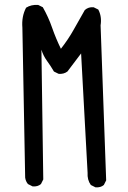

<svg xmlns="http://www.w3.org/2000/svg" viewBox="-20 -800 540 808"><path d="M381.8 -11.7 362.3 -21.5Q346.7 -43 348.6 -73.2L321.3 -575.2L263.7 -499Q248 -487.3 226.6 -489.3L207 -499Q193.4 -522.5 177.7 -543.9Q162.1 -565.4 154.3 -590.8L162.1 -44.9L152.3 -25.4Q138.7 -13.7 117.2 -15.6L97.7 -25.4Q87.9 -37.1 85.9 -52.7L74.2 -683.6Q70.3 -730.5 89.8 -767.6Q111.3 -781.2 140.6 -779.3L160.2 -769.5Q183.6 -728.5 199.2 -683.6Q214.8 -638.7 236.3 -594.7Q267.6 -634.8 290.5 -675.8Q313.5 -716.8 336.9 -757.8Q352.5 -771.5 374 -769.5L393.6 -759.8Q409.2 -730.5 403.3 -693.4L426.8 -41L417 -21.5Q403.3 -9.8 381.8 -11.7Z"/></svg>

Font: JasonHandwriting4
Style: Regular
Weight: 400
Version: Version 1.01.21